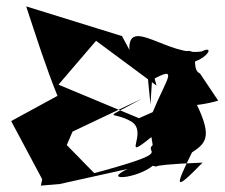

<svg xmlns="http://www.w3.org/2000/svg" viewBox="-20 -616 703 601"><path d="M606 -386C565 -405 636 -499 503 -434C592 -379 673 -485 611 -455C509 -438 380 -567 385 -460L362 -503L62 -596C93 -502 123 -407 160 -316L15 -237L112 -55L108 -35L167 -40L379 -87C297 -47 409 -57 458 -97C505 -88 389 -98 614 -107C523 -13 528 -31 581 -139C631 -171 645 -194 584 -313C493 -278 594 -280 663 -301ZM458 -162C429 -137 524 -143 308 -83L275 -74L189 -162L207 -204L424 -307C292 -233 330 -272 392 -235C446 -200 354 -106 454 -187ZM456 -366C542 -413 501 -370 458 -265L415 -246L163 -351L289 -498L273 -494L470 -348C443 -450 429 -497 451 -289Z"/></svg>

Font: Asimov Silicon
Style: Regular
Weight: 400
Designer: Google
Version: Version 2.000980; 2014